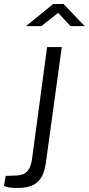

<svg xmlns="http://www.w3.org/2000/svg" viewBox="-120 -764 441 954"><path d="M187 -530H114L39 27C31 80 12 105 -37 108L-92 110L-100 159C-100 159 -90 170 -35 170C63 170 97 129 109 37ZM301 -634 196 -744H144L9 -634H85L169 -700L231 -634Z"/></svg>

Font: Cheyenne Sans Light
Style: Italic
Weight: 300
Italic angle: -8.13011°
Designer: The Public Sans project authors (U.S. Web Design System), Libre Franklin designed by Pablo Impallari and Rodrigo Fuenzal
Foundry: The Cheyenne Sans Project Authors
Version: Version 2.007